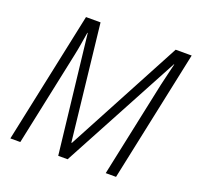

<svg xmlns="http://www.w3.org/2000/svg" viewBox="-125 -847 1004 980"><g transform="rotate(20 377.0 -357.0)"><path d="M29 0 180 -714H259L329 -86H332L667 -714H754L603 0H547L657 -519Q665 -552 672 -582.5Q679 -613 686 -641H684L340 0H289L216 -641H214Q209 -612 204 -580.5Q199 -549 192 -516L83 0Z"/></g></svg>

Font: Noto Sans SemiCondensed Light
Style: Italic
Weight: 300
Width: 4
Italic angle: -12°
Designer: Monotype Design Team
Foundry: Monotype Imaging Inc.
Version: Version 2.013; ttfautohint (v1.8.4.7-5d5b)